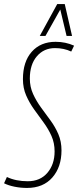

<svg xmlns="http://www.w3.org/2000/svg" viewBox="-40 -916 385 946"><path d="M325 -691 311 -662Q275 -679 231 -679Q176 -679 141.5 -638.5Q107 -598 107 -529Q107 -488 123 -453Q139 -418 162 -386.5Q185 -355 208.5 -323Q232 -291 247.5 -255Q263 -219 263 -175Q263 -93 218 -41.5Q173 10 93 10Q62 10 32 4Q2 -2 -20 -13L-6 -44Q38 -23 97 -23Q158 -23 193.5 -64.5Q229 -106 229 -170Q229 -212 213.5 -246.5Q198 -281 174.5 -313Q151 -345 128 -377Q105 -409 89 -445.5Q73 -482 73 -526Q73 -612 116.5 -661Q160 -710 234 -710Q283 -710 325 -691ZM156 -739 242 -896H279L315 -739H288L257 -869L184 -739Z"/></svg>

Font: Georama Condensed ExtraLight
Style: Italic
Weight: 200
Width: 3
Italic angle: -9°
Designer: Jean-Baptiste Levee
Foundry: Production Type
Version: Version 1.000